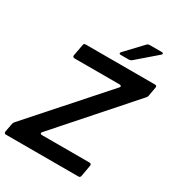

<svg xmlns="http://www.w3.org/2000/svg" viewBox="-241 -1104 1143 1242"><g transform="rotate(30 330.5 -483.5)"><path d="M551 -13Q548 0 536 0H-6Q-13 0 -16.5 -4.5Q-20 -9 -19 -15L-7 -79Q-5 -88 1 -96L477 -632Q481 -636 481 -641Q481 -644 477.5 -646.5Q474 -649 469 -649H131Q124 -649 120.5 -653.5Q117 -658 118 -665L134 -750Q135 -763 149 -763H668Q675 -763 678 -759Q681 -755 680 -748L668 -680Q667 -672 660 -664L189 -131Q185 -127 185 -122Q185 -119 188.5 -116.5Q192 -114 197 -114H553Q560 -114 563.5 -109.5Q567 -105 566 -98ZM380 -818Q368 -818 368 -826Q368 -830 373 -835L491 -960Q498 -967 509 -967H599Q611 -967 611 -960Q611 -955 605 -950L459 -824Q450 -818 441 -818Z"/></g></svg>

Font: Open Sauce Two SemiBold Italic
Style: Regular
Weight: 600
Italic angle: -10°
Designer: Alfredo Marco Pradil
Foundry: Creative Sauce Fz LLC
Version: Version 1.477